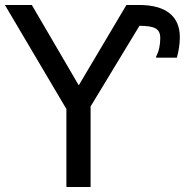

<svg xmlns="http://www.w3.org/2000/svg" viewBox="-25 -747 739 767"><path d="M480 -727.1 289.6 -406.2 102.1 -727.1H-5.4L240.2 -311.5V0H336.9V-321.8L532.2 -644C589.8 -643.1 615.2 -634.8 615.2 -594.7C615.2 -566.9 609.9 -542 598.6 -521V-516.6H681.6C689.5 -545.4 693.4 -572.8 693.4 -598.6C693.4 -683.1 636.2 -727.1 531.2 -727.1Z"/></svg>

Font: SG Kara
Style: Regular
Weight: 400
Designer: Damoon Khanjanzadeh
Version: Version 1.000